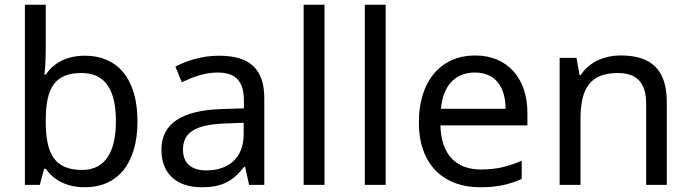

<svg xmlns="http://www.w3.org/2000/svg" viewBox="-20 -780 2914 810"><path d="M173 -575V-760H85V0H148L166 -68H173C203 -25 255 10 339 10C471 10 560 -84 560 -268C560 -452 472 -545 339 -545C255 -545 203 -510 173 -465H168C170 -487 173 -530 173 -575ZM324 -472C422 -472 469 -404 469 -269C469 -136 422 -63 326 -63C208 -63 173 -135 173 -267V-271C173 -408 210 -472 324 -472Z M903 -545C833 -545 767 -524 720 -499L747 -433C791 -454 842 -474 898 -474C968 -474 1009 -444 1009 -355V-323L918 -320C743 -315 661 -256 661 -149C661 -40 733 10 830 10C920 10 963 -17 1010 -76H1014L1031 0H1095V-365C1095 -490 1033 -545 903 -545ZM929 -259 1008 -262V-214C1008 -110 940 -61 850 -61C792 -61 752 -88 752 -148C752 -216 795 -254 929 -259Z M1349 0V-760H1261V0Z M1607 0V-760H1519V0Z M1984 -546C1842 -546 1747 -440 1747 -264C1747 -85 1852 10 2005 10C2078 10 2126 -1 2181 -25V-102C2125 -78 2077 -65 2009 -65C1902 -65 1841 -130 1838 -251H2205V-304C2205 -450 2121 -546 1984 -546ZM1983 -474C2072 -474 2112 -412 2113 -321H1840C1849 -417 1899 -474 1983 -474Z M2599 -546C2531 -546 2465 -519 2430 -463H2425L2412 -536H2341V0H2429V-278C2429 -403 2467 -472 2586 -472C2668 -472 2706 -429 2706 -343V0H2793V-349C2793 -487 2727 -546 2599 -546Z"/></svg>

Font: Noto Sans Gujarati UI
Style: Regular
Weight: 400
Designer: Jelle Bosma - Monotype Design Team, Universal Thirst
Foundry: Monotype Imaging Inc.
Version: Version 2.106